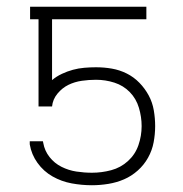

<svg xmlns="http://www.w3.org/2000/svg" viewBox="-20 -540 540 568"><path d="M252 8Q222 8 192 2.5Q162 -3 135.5 -18Q109 -33 91 -58Q73 -83 68 -113V-122H107L108 -117Q112 -94 126.5 -75.5Q141 -57 162 -46.5Q183 -36 206 -32.5Q229 -29 252 -29Q281 -29 309 -36.5Q337 -44 358.5 -63.5Q380 -83 389.5 -110.5Q399 -138 399 -167Q399 -194 391 -221Q383 -248 364 -267.5Q345 -287 318.5 -295.5Q292 -304 264 -304Q243 -304 222 -301Q201 -298 182.5 -289Q164 -280 150 -263Q136 -246 134 -225H94V-483H69V-520H413V-483H134V-303Q147 -314 163 -321.5Q179 -329 195.5 -333.5Q212 -338 229.5 -339.5Q247 -341 264 -341Q288 -341 311 -337Q334 -333 355 -322.5Q376 -312 392.5 -295Q409 -278 420 -257.5Q431 -237 435 -213.5Q439 -190 439 -167Q439 -143 434.5 -119Q430 -95 418 -73.5Q406 -52 387.5 -35.5Q369 -19 347 -9.5Q325 0 300.5 4Q276 8 252 8Z"/></svg>

Font: Iosevka Curly Extralight
Style: Regular
Weight: 200
Monospace: yes
Designer: Belleve Invis
Foundry: Belleve Invis
Version: Version 22.1.2; ttfautohint (v1.8.4)